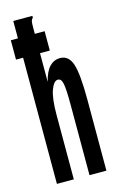

<svg xmlns="http://www.w3.org/2000/svg" viewBox="-110 -711 466 757"><g transform="rotate(-15 123.0 -332.5)"><path d="M25 -665H103V-658Q97 -652 95.5 -645Q94 -638 94 -621V-398Q104 -439 122 -457.5Q140 -476 165 -476Q200 -476 213.5 -435.5Q227 -395 227 -289V0H158V-287Q158 -350 153.5 -373Q149 -396 135 -396Q118 -396 106 -363Q94 -330 94 -263V0H25ZM-4 -515V-594H134V-515Z"/></g></svg>

Font: Inconsolata UltraCondensed Bold
Style: Regular
Weight: 700
Width: 1
Monospace: yes
Designer: Raph Levien, Cyreal, Brenton Simpson
Foundry: Raph Levien, Cyreal, Google
Version: Version 3.001; ttfautohint (v1.8.2.53-6de2)